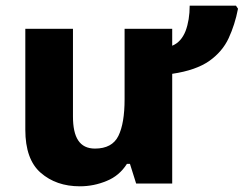

<svg xmlns="http://www.w3.org/2000/svg" viewBox="-20 -651 864 681"><path d="M816.9 -630.9H652.8C652.8 -597.2 647.9 -566.9 638.2 -541C627.9 -515.1 612.3 -497.6 590.8 -488.8V-548.8H421.9V-298.8C421.9 -242.2 414.6 -198.7 399.9 -168.9C385.3 -139.2 357.4 -124 316.9 -124C262.2 -124 238.8 -163.6 238.8 -237.8V-548.8H69.8V-190.9C69.8 -121.1 87.9 -69.8 124.5 -38.1C161.1 -6.3 207 9.8 263.2 9.8C296.4 9.8 328.1 3.4 358.4 -9.3C388.7 -21.5 412.6 -42 430.2 -69.8H440.9L462.9 0H590.8V-389.2C647.5 -397.5 691.4 -413.1 722.7 -435.1C753.4 -457 776.4 -483.9 791 -515.6C805.7 -547.4 816.9 -582 824.2 -620.1Z"/></svg>

Font: Noto Reveo Sans
Style: Regular
Weight: 800
Designer: Monotype Design Team
Foundry: Monotype Imaging Inc.
Version: Version 2.007